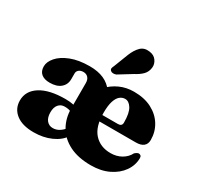

<svg xmlns="http://www.w3.org/2000/svg" viewBox="-159 -933 1169 1134"><g transform="rotate(30 425.0 -366.0)"><path d="M335 -198.5Q322.5 -205.5 310.2 -208.2Q298 -211 282.5 -211Q256.5 -211 240.8 -192.5Q225 -174 225 -140Q225 -104 241.2 -84.8Q257.5 -65.5 283 -65.5Q307 -65.5 327.2 -78.5Q347.5 -91.5 360 -109.5L392.5 -73Q368 -34.5 315.5 -11Q263 12.5 197 12.5Q119.5 12.5 76.8 -21.2Q34 -55 34 -110.5Q34 -175.5 94.2 -213.8Q154.5 -252 264 -252Q293 -252 314.5 -247.5Q336 -243 350.5 -235.5ZM820.5 -294Q820.5 -266.5 802.8 -252Q785 -237.5 751.5 -237.5H464.5V-279H605Q632 -279 632 -304Q632 -369.5 613.2 -399.2Q594.5 -429 569 -429Q549 -429 533 -415.5Q517 -402 507.8 -372.8Q498.5 -343.5 498.5 -295Q498.5 -200 540.5 -154Q582.5 -108 652.5 -108Q693.5 -108 725.8 -126.5Q758 -145 774 -176.5Q792 -191.5 801 -190Q808 -189.5 813.2 -184.8Q818.5 -180 818.5 -169Q818 -120 789 -78.8Q760 -37.5 708.2 -12.5Q656.5 12.5 587.5 12.5Q501 12.5 441.2 -17.5Q381.5 -47.5 350.8 -100.8Q320 -154 320 -222V-394Q320 -417 308 -430.2Q296 -443.5 275.5 -443.5Q257 -443.5 245.5 -434Q234 -424.5 234 -410V-370.5Q234 -333.5 207.5 -311Q181 -288.5 133.5 -288.5Q96 -288.5 75.8 -305.5Q55.5 -322.5 55.5 -355.5Q55.5 -386.5 82.8 -418Q110 -449.5 163 -470.5Q216 -491.5 292.5 -491.5Q347.5 -491.5 387.8 -473.8Q428 -456 454 -419.5L420.5 -416.5Q452.5 -451.5 496.5 -471.8Q540.5 -492 593 -492Q664 -492 714.8 -465.5Q765.5 -439 793 -394Q820.5 -349 820.5 -294ZM452.5 -662.5Q469 -703 492.2 -725.5Q515.5 -748 552 -743Q585 -739.5 601.2 -716.2Q617.5 -693 614 -667.5Q610.5 -639 592.2 -619.5Q574 -600 539.5 -582L451 -527.5Q441 -523.5 430.5 -523.8Q420 -524 413.5 -530Q406 -537 407.5 -545.5Q409 -554 414 -563Z"/></g></svg>

Font: Fraunces ExtraBold
Style: Regular
Weight: 800
Version: Version 1.000;[b76b70a41]